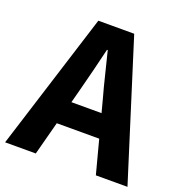

<svg xmlns="http://www.w3.org/2000/svg" viewBox="-139 -859 927 976"><g transform="rotate(20 325.0 -371.5)"><path d="M-6 0 228 -743H422L656 0H485L385 -379Q369 -436 354 -498.5Q339 -561 324 -619H320Q306 -560 290.5 -498Q275 -436 260 -379L160 0ZM146 -181V-307H502V-181Z"/></g></svg>

Font: Noto Sans KR Thin ExtraBold
Style: Regular
Weight: 800
Version: Version 2.004-H2;hotconv 1.0.118;makeotfexe 2.5.65603